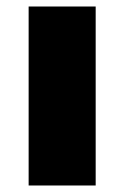

<svg xmlns="http://www.w3.org/2000/svg" viewBox="-20 -570 382 590"><path d="M68 -550H274V0H68Z"/></svg>

Font: Nebula Sans Black
Style: Regular
Weight: 900
Designer: Paul D. Hunt for Adobe (as Source Sans)
Foundry: Nebula Entertainment & Broadcasting LLC
Version: Version 1.010